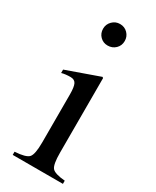

<svg xmlns="http://www.w3.org/2000/svg" viewBox="-179 -734 637 785"><g transform="rotate(30 139.0 -341.5)"><path d="M193 -632Q193 -610 178 -595.5Q163 -581 141 -581Q120 -581 105.5 -595.5Q91 -610 91 -632Q91 -653 106 -668Q121 -683 142 -683Q164 -683 178.5 -668Q193 -653 193 -632ZM266 0H29V-15Q81 -18 94.5 -33Q108 -48 108 -104V-331Q108 -366 101 -380Q94 -394 75 -394Q51 -394 33 -389V-405L188 -460L192 -456V-105Q192 -49 204.5 -34Q217 -19 266 -15Z"/></g></svg>

Font: STIX
Style: Regular
Weight: 400
Designer: MicroPress Inc., with final additions and corrections provided by Coen Hoffman, Elsevier (retired)
Version: Version 1.1.1